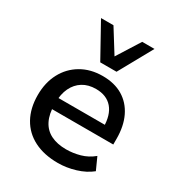

<svg xmlns="http://www.w3.org/2000/svg" viewBox="-181 -875 927 1001"><g transform="rotate(30 282.5 -374.5)"><path d="M316 9Q233 9 173 -21.5Q113 -52 81 -109.5Q49 -167 49 -246Q49 -321 79.5 -378.5Q110 -436 165.5 -468.5Q221 -501 294 -501Q365 -501 415 -471Q465 -441 492 -385.5Q519 -330 519 -253V-219H131V-286H447L430 -269Q430 -345 395.5 -385Q361 -425 297 -425Q251 -425 218 -404.5Q185 -384 167 -346.5Q149 -309 149 -257V-248Q149 -190 168.5 -151Q188 -112 226 -93Q264 -74 318 -74Q359 -74 400.5 -85.5Q442 -97 477 -126L510 -53Q473 -23 420.5 -7Q368 9 316 9ZM246 -556 134 -758H209L295 -620L382 -758H456L344 -556Z"/></g></svg>

Font: NunitoSans_10ptSemiBold
Style: Regular
Weight: 600
Designer: Vernon Adams
Foundry: Vernon Adams
Version: Version 3.101;gftools[0.9.27]